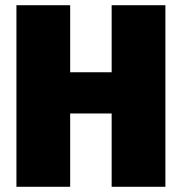

<svg xmlns="http://www.w3.org/2000/svg" viewBox="-20 -716 697 736"><path d="M614 0H408V-281H249V0H43V-696H249V-439H408V-696H614Z"/></svg>

Font: Trujillo Black
Style: Regular
Weight: 900
Designer: Fira Sans original fonts by bBox Type GmbH, Carrois Corporate GbR, & Edenspiekermann AG / Changes by Cristiano Sobral
Foundry: Fira Sans original fonts by bBox Type GmbH, Carrois Corporate GbR, & Edenspiekermann AG / Changes by Cristiano Sobral
Version: Version 4.301;July 28, 2020;FontCreator 13.0.0.2655 64-bit